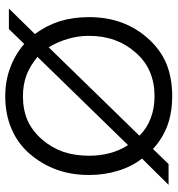

<svg xmlns="http://www.w3.org/2000/svg" viewBox="7 -660 667 721"><g transform="rotate(-90 340.5 -299.5)"><path d="M339.8 13.7Q407.2 13.7 460.9 -7.8Q514.6 -30.3 554.7 -75.2Q595.7 -120.1 616.2 -175.8Q636.7 -231.4 636.7 -298.8Q636.7 -358.4 621.1 -409.2Q604.5 -460 573.2 -502Q605.5 -534.2 668.9 -599.6Q649.4 -599.6 591.8 -599.6Q578.1 -585.9 536.1 -542Q495.1 -577.1 446.3 -594.7Q397.5 -613.3 339.8 -613.3Q273.4 -613.3 219.7 -590.8Q165 -568.4 125 -523.4Q85 -477.5 64.5 -421.9Q43.9 -366.2 43.9 -298.8Q43.9 -240.2 59.6 -190.4Q74.2 -140.6 105.5 -99.6Q72.3 -66.4 6.8 0Q26.4 0 85 0Q99.6 -14.6 141.6 -58.6Q180.7 -22.5 230.5 -3.9Q280.3 13.7 339.8 13.7ZM339.8 -52.7Q295.9 -52.7 258.8 -66.4Q220.7 -80.1 191.4 -109.4Q301.8 -222.7 523.4 -450.2Q543.9 -416 554.7 -378.9Q566.4 -340.8 566.4 -298.8Q566.4 -246.1 550.8 -203.1Q535.2 -159.2 503.9 -124Q472.7 -87.9 431.6 -70.3Q390.6 -52.7 339.8 -52.7ZM116.2 -298.8Q116.2 -351.6 130.9 -395.5Q146.5 -439.5 176.8 -474.6Q208 -510.7 248 -529.3Q289.1 -546.9 339.8 -546.9Q382.8 -546.9 419.9 -533.2Q456.1 -518.6 487.3 -492.2Q377 -378.9 156.2 -152.3Q135.7 -183.6 126 -220.7Q116.2 -256.8 116.2 -298.8Z"/></g></svg>

Font: TextaAlt
Style: Regular
Weight: 400
Designer: Daniel Hernandez & Miguel Hernandez
Version: Version 1.005;com.myfonts.easy.latinotype.texta.alt-regular.